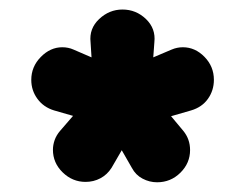

<svg xmlns="http://www.w3.org/2000/svg" viewBox="-20 -754 510 399"><path d="M157.8 -376Q130.5 -376 110.2 -395.8Q90 -415.5 90 -442.8Q90 -452.8 93.6 -463Q97.2 -473.2 105 -482.2L131.8 -513.2L92.5 -524.5Q70.5 -531.2 57.8 -548.6Q45 -566 45 -588Q45 -615.5 64.8 -635.6Q84.5 -655.8 109.5 -655.8Q115.8 -655.8 121.5 -654.6Q127.2 -653.5 133.2 -650.8L170.2 -634.8L168.2 -666.2Q165 -694.5 186 -714.4Q207 -734.2 234.5 -734.2Q262.8 -734.2 283.4 -714.4Q304 -694.5 300.8 -666.2L298.5 -634.8L336.2 -650.8Q342.5 -653.5 348.1 -654.6Q353.8 -655.8 360 -655.8Q385.5 -655.8 405 -635.8Q424.5 -615.8 424.5 -588.2Q424.5 -566 412.1 -548.6Q399.8 -531.2 377 -524.5L335.5 -512.5L360.8 -482.2Q375 -465 375 -442.2Q375 -415 354.9 -395.1Q334.8 -375.2 306.5 -375.2Q290.5 -375.2 276.2 -382.8Q262 -390.2 254 -405.2L233 -441.8L211.8 -405.2Q202.8 -391 188.6 -383.5Q174.5 -376 157.8 -376Z"/></svg>

Font: National Park
Style: Regular
Weight: 400
Designer: Andrea Herstowski, Ben Hoepner
Version: Version 1.009